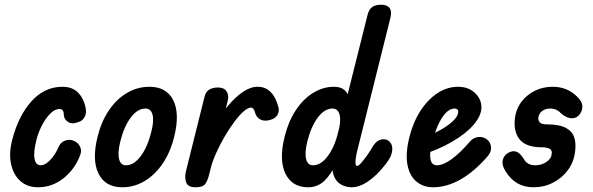

<svg xmlns="http://www.w3.org/2000/svg" viewBox="-20 -792 2508 812"><path d="M141 0Q96 0 66.5 -26Q37 -52 27 -97Q17 -142 31 -198Q57 -301 112.5 -363Q168 -425 244 -425Q287 -425 311.5 -399Q336 -373 343 -331Q346 -312 337.5 -296.5Q329 -281 312 -276Q285 -265 267.5 -276.5Q250 -288 250 -307Q250 -318 245.5 -324.5Q241 -331 231 -331Q211 -331 191 -310Q171 -289 156 -259Q141 -229 134 -200Q121 -148 126 -120.5Q131 -93 153 -93Q171 -93 192.5 -115.5Q214 -138 228 -171Q237 -191 255.5 -197.5Q274 -204 291 -197Q311 -189 319 -171Q327 -153 318 -133Q294 -73 246.5 -36.5Q199 0 141 0Z M497 0Q425 0 396.5 -58Q368 -116 393 -215Q409 -279 441 -326Q473 -373 517 -399Q561 -425 612 -425Q684 -425 712.5 -368.5Q741 -312 717 -215Q701 -149 668.5 -101Q636 -53 592 -26.5Q548 0 497 0ZM513 -93Q546 -93 575 -131.5Q604 -170 620 -235Q632 -282 625 -307.5Q618 -333 595 -333Q562 -333 533.5 -295.5Q505 -258 489 -195Q477 -146 483.5 -119.5Q490 -93 513 -93Z M807 0Q776 0 768 -19Q760 -38 766 -66L844 -379Q849 -403 864 -412.5Q879 -422 902 -422Q927 -422 938 -406Q949 -390 943 -365L864 -52Q858 -28 848 -14Q838 0 807 0ZM869 -75 886 -260Q914 -309 945 -345.5Q976 -382 1007.5 -403.5Q1039 -425 1070 -425Q1135 -425 1158 -337Q1162 -319 1152.5 -304.5Q1143 -290 1120 -284Q1096 -278 1079.5 -287.5Q1063 -297 1058 -318Q1053 -337 1041 -337Q1029 -337 1010.5 -321Q992 -305 971.5 -277.5Q951 -250 931 -216Q911 -182 894.5 -145.5Q878 -109 869 -75Z M1467 0Q1437 0 1414.5 -17Q1392 -34 1386 -72.5Q1380 -111 1396 -177L1535 -731Q1541 -753 1554.5 -762.5Q1568 -772 1592 -772Q1618 -772 1628 -757.5Q1638 -743 1631 -716L1491 -155Q1485 -133 1483.5 -111.5Q1482 -90 1491 -90Q1497 -90 1514 -110.5Q1531 -131 1548 -158Q1560 -181 1572.5 -192Q1585 -203 1602 -203Q1619 -203 1629 -191.5Q1639 -180 1639 -163Q1639 -149 1633.5 -134.5Q1628 -120 1612 -99Q1574 -50 1537 -25Q1500 0 1467 0ZM1283 0Q1215 0 1187 -58Q1159 -116 1184 -215Q1200 -279 1231 -326Q1262 -373 1304 -399Q1346 -425 1392 -425Q1432 -425 1447.5 -398.5Q1463 -372 1460 -325Q1457 -278 1441 -215Q1424 -151 1402 -102.5Q1380 -54 1351.5 -27Q1323 0 1283 0ZM1304 -93Q1337 -93 1366 -131.5Q1395 -170 1411 -235Q1423 -282 1416 -307.5Q1409 -333 1386 -333Q1353 -333 1324.5 -295.5Q1296 -258 1280 -195Q1268 -146 1274.5 -119.5Q1281 -93 1304 -93Z M1811 0Q1771 0 1742 -23.5Q1713 -47 1703.5 -93.5Q1694 -140 1711 -211Q1727 -275 1758 -323Q1789 -371 1830 -398Q1871 -425 1917 -425Q1961 -425 1988.5 -399Q2016 -373 2016 -338Q2016 -303 1983 -264.5Q1950 -226 1891 -192Q1832 -158 1753 -133L1766 -212Q1803 -221 1837.5 -239.5Q1872 -258 1895 -279.5Q1918 -301 1918 -320Q1918 -326 1914 -329.5Q1910 -333 1903 -333Q1882 -333 1863.5 -312.5Q1845 -292 1831 -259.5Q1817 -227 1807 -190Q1796 -145 1800.5 -119Q1805 -93 1828 -93Q1854 -93 1889.5 -118.5Q1925 -144 1969 -195Q1982 -210 2002.5 -212.5Q2023 -215 2040 -202Q2054 -191 2056.5 -171.5Q2059 -152 2044 -133Q1987 -67 1928.5 -33.5Q1870 0 1811 0Z M2236 0Q2159 0 2118 -68Q2102 -92 2106 -113.5Q2110 -135 2130 -146Q2148 -156 2164 -150.5Q2180 -145 2197 -117Q2211 -93 2244 -93Q2271 -93 2291.5 -107.5Q2312 -122 2313 -140Q2316 -158 2303.5 -163.5Q2291 -169 2272 -169Q2202 -169 2175.5 -205Q2149 -241 2159 -301Q2169 -355 2213.5 -390Q2258 -425 2318 -425Q2378 -425 2420 -384Q2443 -362 2443 -341Q2443 -320 2426 -302Q2411 -289 2391 -292.5Q2371 -296 2351 -314Q2343 -323 2332 -328Q2321 -333 2307 -333Q2287 -333 2273.5 -323Q2260 -313 2257 -296Q2255 -284 2262.5 -275Q2270 -266 2292 -266Q2345 -266 2372.5 -251.5Q2400 -237 2408.5 -211Q2417 -185 2412 -150Q2407 -107 2382 -73Q2357 -39 2319 -19.5Q2281 0 2236 0Z"/></svg>

Font: Edu TAS Beginner SemiBold
Style: Regular
Weight: 600
Version: Version 1.003